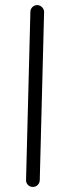

<svg xmlns="http://www.w3.org/2000/svg" viewBox="-20 -712 272 759"><path d="M109.4 26.9Q98.1 26.9 90.3 18.8Q82.5 10.7 83 -0.5L100.1 -665Q100.1 -676.3 108.2 -684.1Q116.2 -691.9 127.4 -691.9Q138.7 -691.4 146.5 -683.3Q154.3 -675.3 154.3 -664.1L137.2 0.5Q136.7 11.7 128.7 19.5Q120.6 27.3 109.4 26.9Z"/></svg>

Font: Mikhak-FD Light
Style: Regular
Weight: 300
Designer: Amin Abedi
Version: Version 3.2